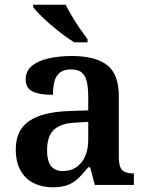

<svg xmlns="http://www.w3.org/2000/svg" viewBox="-20 -786 625 816"><path d="M203 10Q159 10 123.5 -7.5Q88 -25 67.5 -61Q47 -97 47 -152Q47 -232 103 -271Q159 -310 272 -314L355 -317V-374Q355 -408 350 -434.5Q345 -461 329.5 -476Q314 -491 281 -491Q251 -491 234 -477Q217 -463 211 -438.5Q205 -414 205 -383Q147 -383 118 -397.5Q89 -412 89 -448Q89 -484 115.5 -506Q142 -528 187 -538Q232 -548 285 -548Q385 -548 435 -509.5Q485 -471 485 -377V-120Q485 -93 490.5 -77.5Q496 -62 510 -55.5Q524 -49 546 -49H549V0H383L363 -75H355Q333 -48 313.5 -29Q294 -10 268.5 0Q243 10 203 10ZM246 -59Q280 -59 304 -75Q328 -91 341.5 -121Q355 -151 355 -191V-268L303 -265Q256 -263 229.5 -249Q203 -235 191.5 -210Q180 -185 180 -148Q180 -118 187 -98.5Q194 -79 209 -69Q224 -59 246 -59ZM296 -606Q273 -620 247 -639.5Q221 -659 195.5 -681Q170 -703 150 -723Q130 -743 121 -756V-766H259Q270 -744 286 -717Q302 -690 320 -664Q338 -638 352 -619V-606Z"/></svg>

Font: Noto Serif Gujarati SemiBold
Style: Regular
Weight: 600
Version: Version 2.102